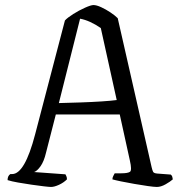

<svg xmlns="http://www.w3.org/2000/svg" viewBox="-20 -740 711 760"><path d="M182 0Q175 0 153.5 -2.5Q132 -5 104.5 -9Q77 -13 51.5 -17.5Q26 -22 10 -27Q10 -44 21 -51H28Q78 -51 119 -208L237 -659Q247 -670 270 -684.5Q293 -699 316.5 -709.5Q340 -720 350 -720Q362 -720 380.5 -711.5Q399 -703 417 -691Q435 -679 446 -668L580 -79Q583 -66 586 -60Q589 -54 603 -53L656 -49Q659 -46 660.5 -44Q662 -42 664 -30Q654 -21 635.5 -10.5Q617 0 601 0Q590 0 565.5 -3.5Q541 -7 512 -12Q483 -17 459 -22Q435 -27 425 -30Q425 -37 428.5 -43.5Q432 -50 434 -54H460Q486 -54 494.5 -60Q503 -66 494 -105L454 -287H201L162 -135Q154 -101 140.5 -82Q127 -63 115 -59L239 -50Q240 -48 242.5 -43Q245 -38 245 -30Q232 -17 213.5 -8.5Q195 0 182 0ZM213 -332Q254 -333 298.5 -334.5Q343 -336 381.5 -338.5Q420 -341 442 -344L379 -629Q335 -659 297 -666Z"/></svg>

Font: Texturina ExtraLight
Style: Regular
Weight: 200
Designer: Guillermo Torres Carreño
Foundry: Omnibus-Type
Version: Version 1.002; ttfautohint (v1.8.3)